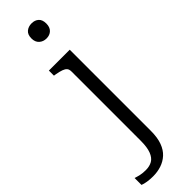

<svg xmlns="http://www.w3.org/2000/svg" viewBox="-381 -733 963 963"><g transform="rotate(-45 101.0 -251.0)"><path d="M101 66V-425Q101 -441 94 -449Q87 -457 73 -462Q59 -467 37 -471L24 -473V-509H172V66Q172 114 160 146.5Q148 179 126.5 198.5Q105 218 77.5 227Q50 236 19 236Q-3 236 -22 233Q-41 230 -53 225V176Q-38 181 -22 184.5Q-6 188 15 188Q42 188 61 177Q80 166 90.5 139Q101 112 101 66ZM130 -631Q107 -631 91.5 -645Q76 -659 76 -685Q76 -712 91.5 -725Q107 -738 130 -738Q153 -738 167.5 -725Q182 -712 182 -685Q182 -659 167.5 -645Q153 -631 130 -631Z"/></g></svg>

Font: Roboto Serif 28pt Condensed Light
Style: Regular
Weight: 300
Width: 3
Designer: Greg Gazdowicz
Foundry: Commercial Type
Version: Version 1.008